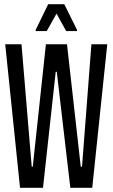

<svg xmlns="http://www.w3.org/2000/svg" viewBox="-20 -900 540 920"><path d="M76 0 5 -688H83L132 -101H137L200 -688H301L367 -101H373L418 -688H494L422 0H317L252 -556H247L186 0ZM151 -751V-757L211 -880H288L349 -757V-751H297L251 -835L204 -751Z"/></svg>

Font: Saira Ultra Condensed Medium
Style: Regular
Weight: 500
Width: 1
Designer: Hector Gatti with collaboration of the Omnibus-Type team
Foundry: Omnibus-Type
Version: Version 1.001; ttfautohint (v1.8)